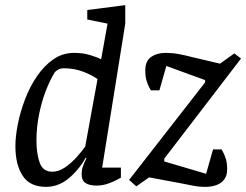

<svg xmlns="http://www.w3.org/2000/svg" viewBox="-20 -719 959 748"><path d="M314 -105Q288 -58 248 -24.5Q208 9 159 9Q97 9 68.5 -34Q40 -77 40 -150Q40 -188 49.5 -235.5Q59 -283 77.5 -332Q96 -381 124 -422Q152 -463 188 -488Q224 -513 269 -513Q303 -513 331 -504.5Q359 -496 374 -488L399 -627L320 -643V-680L468 -699V-627L378 -66H451V-27Q451 -27 437.5 -19.5Q424 -12 402 -4Q380 4 357 4Q328 4 313 -6Q298 -16 298 -41Q298 -56 302.5 -69.5Q307 -83 317 -103ZM360 -411Q334 -429 300.5 -441Q267 -453 229 -453Q215 -453 206 -447.5Q197 -442 194 -438Q176 -410 159.5 -368Q143 -326 132.5 -275Q122 -224 122 -171Q122 -121 134.5 -85.5Q147 -50 184 -50Q208 -50 232 -66Q256 -82 277 -105Q298 -128 312 -148ZM779 -398V-407L628 -462L601 -367H568Q568 -367 562.5 -376.5Q557 -386 551.5 -403Q546 -420 546 -444Q546 -482 569 -497.5Q592 -513 625 -513Q651 -513 675.5 -508.5Q700 -504 731 -496L837 -471L893 -511L919 -491L620 -101V-90L783 -42L810 -137H843Q843 -137 848.5 -127.5Q854 -118 859.5 -101Q865 -84 865 -60Q865 -34 853 -19Q841 -4 822 2.5Q803 9 781 9Q755 9 732.5 4.5Q710 0 679 -6L561 -28L511 7L483 -18Z"/></svg>

Font: Faustina VF Beta
Style: Italic
Weight: 400
Italic angle: -8°
Designer: Alfonso Garcia
Foundry: Omnibus-Type
Version: Version 1.006